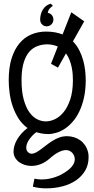

<svg xmlns="http://www.w3.org/2000/svg" viewBox="-20 -722 518 1053"><path d="M379.9 -495.1Q401.4 -473.1 415 -446Q428.7 -418.9 436.5 -390.1Q444.3 -361.3 447.3 -332.5Q450.2 -303.7 450.2 -278.8Q449.7 -226.6 440.2 -184.8Q430.7 -143.1 415 -110.6Q399.4 -78.1 378.9 -54.7Q358.4 -31.2 335.7 -16.1Q313 -1 289.3 6.1Q265.6 13.2 244.1 13.2Q226.1 13.2 209.7 10.3Q193.4 7.3 179.2 2.9Q166.5 12.2 156.5 22.9Q146.5 33.7 139.2 44.7Q131.8 55.7 127.9 66.4Q124 77.1 124 86.9Q124 103.5 133.5 112.3Q143.1 121.1 151.9 121.1Q164.6 121.1 177.7 114Q190.9 106.9 205.3 96.2Q219.7 85.4 235.6 73Q251.5 60.5 268.8 49.8Q286.1 39.1 305.7 32Q325.2 24.9 347.2 24.9Q366.7 24.9 384.8 30.3Q402.8 35.6 418.2 46.1Q433.6 56.6 444.8 72.3Q456.1 87.9 461.9 108.9Q464.4 117.2 465.1 125Q465.8 132.8 465.8 141.1Q465.8 182.1 447 213.9Q428.2 245.6 396.5 267.3Q364.7 289.1 322.5 300Q280.3 311 232.9 311Q214.8 311 196.5 308.8Q178.2 306.6 160.2 301.8L168.9 257.8Q178.7 260.3 188.2 261.2Q197.8 262.2 207 262.2Q230.5 262.2 250.5 258.1Q270.5 253.9 285.2 248.5Q302.2 242.7 316.9 234.9Q356.4 212.9 373.3 192.4Q390.1 171.9 390.1 151.9Q390.1 141.6 386.5 132.6Q382.8 123.5 376.5 116.5Q370.1 109.4 361.3 105.2Q352.5 101.1 341.8 101.1Q324.7 101.1 302.2 112.1Q279.8 123 252 147.9Q228.5 168.5 203.1 178.2Q177.7 188 151.9 188Q134.8 188 117.4 182.9Q100.1 177.7 86.2 168Q72.3 158.2 63.2 143.3Q54.2 128.4 54.2 108.9Q54.2 93.8 59.1 76.9Q64 60.1 73.7 43.2Q83.5 26.4 97.9 10.3Q112.3 -5.9 130.9 -20Q101.6 -41 82 -71.5Q62.5 -102.1 50.3 -137.2Q38.1 -172.4 33 -209.7Q27.8 -247.1 27.8 -282.2Q27.8 -351.6 43.7 -401.9Q59.6 -452.1 87.2 -484.9Q114.7 -517.6 152.1 -533.2Q189.5 -548.8 232.9 -548.8Q259.3 -548.8 281.7 -544.7Q304.2 -540.5 323.2 -533.2L371.1 -654.8L441.9 -605ZM379.9 -279.8Q379.9 -294.9 378.7 -314Q377.4 -333 373.3 -353Q369.1 -373 361.6 -392.8Q354 -412.6 341.8 -429.2L297.9 -351.1L259.8 -372.1L296.9 -466.8Q284.2 -472.2 269 -475.6Q253.9 -479 235.8 -479Q164.6 -476.1 131.3 -425.8Q98.1 -375.5 98.1 -283.2Q98.1 -219.7 110.1 -176.3Q122.1 -132.8 141.1 -106.2Q160.2 -79.6 183.8 -67.9Q207.5 -56.2 231 -56.2Q255.9 -56.2 282 -68.6Q308.1 -81.1 329.8 -108.2Q351.6 -135.3 365.5 -177.5Q379.4 -219.7 379.9 -279.8ZM200.2 -614.7Q200.2 -628.9 203.9 -643.1Q207.5 -657.2 214.8 -669.2Q222.2 -681.2 233.2 -689.7Q244.1 -698.2 258.8 -701.7L270 -689.9Q259.3 -683.6 251.2 -673.3Q243.2 -663.1 242.2 -650.9Q255.9 -649.4 264.4 -638.9Q272.9 -628.4 272.9 -614.7Q272.9 -599.1 262 -588.4Q251 -577.6 235.8 -577.6Q220.7 -577.6 210.4 -588.4Q200.2 -599.1 200.2 -614.7Z"/></svg>

Font: Englebert
Style: Regular
Weight: 400
Designer: Astigmatic (AOETI)
Foundry: Astigmatic (AOETI)
Version: Version 1.000